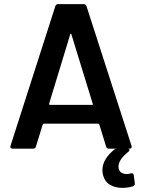

<svg xmlns="http://www.w3.org/2000/svg" viewBox="-20 -720 688 930"><path d="M507 0Q497 0 494 -10L461 -117Q459 -121 456 -121H192Q189 -121 187 -117L154 -10Q151 0 141 0H41Q35 0 32.5 -3Q30 -6 30 -9Q30 -11 31 -14L248 -690Q251 -700 261 -700H386Q396 -700 399 -690L617 -14Q618 -12 618 -9Q618 0 607 0ZM218 -218Q218 -217 218 -216Q218 -212 222 -212H425Q430 -212 430 -215Q430 -217 429 -218L326 -553Q325 -557 323 -557Q321 -557 320 -553ZM633 171Q633 178 625 182Q601 190 572 190Q539 190 513.5 175.5Q488 161 479 128Q476 116 476 104Q476 52 533 5Q539 0 548 0H597Q607 0 607 6Q607 11 602 15Q554 53 554 87Q554 105 565 114Q576 123 594 123Q602 123 613 120L618 119Q627 119 628 129L633 167Z"/></svg>

Font: LinhAnh SemBd
Style: Regular
Weight: 600
Monospace: yes
Designer: Jeremy Tribby
Foundry: Tribby Type
Version: Version 1.408